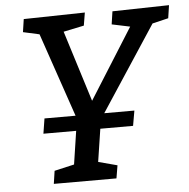

<svg xmlns="http://www.w3.org/2000/svg" viewBox="-51 -750 787 800"><g transform="rotate(-5 342.5 -350.0)"><path d="M685 -700 677 -646 610 -630 377 -275H503L492 -212H355L334 -75L413 -54L404 0H142L150 -54L233 -73L254 -212H117L127 -275H257L137 -626L69 -641L77 -695L333 -700L324 -646L238 -628L331 -331L516 -625L440 -641L448 -695Z"/></g></svg>

Font: Bitter Pro Medium
Style: Italic
Weight: 500
Italic angle: -9°
Designer: Sol Matas, and Bitter project Authors
Foundry: Sol Matas
Version: Version 1.010